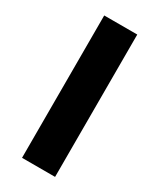

<svg xmlns="http://www.w3.org/2000/svg" viewBox="-186 -783 699 843"><g transform="rotate(30 163.5 -361.0)"><path d="M247.6 -721.7H80.1V0H247.6Z"/></g></svg>

Font: Estedad ExtraBold
Style: Regular
Weight: 800
Designer: Amin Abedi
Version: Version 7.3